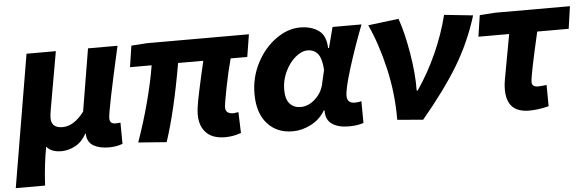

<svg xmlns="http://www.w3.org/2000/svg" viewBox="-75 -718 3262 1070"><g transform="rotate(-5 1556.5 -183.0)"><path d="M99 -547H263L207 -229Q201 -195 201 -178Q201 -122 264 -122Q327 -122 385 -198L443 -547H608Q527 -189 527 -148Q527 -117 559 -117Q571 -117 587 -119L588 0Q553 13 512 13Q459 13 426 -6Q393 -25 389 -68L391 -74H386Q361 -29 323 -9Q285 11 246 11Q188 11 163 -22Q144 79 138 194H-26Z M1020 -126Q1020 -157 1029 -203.5Q1038 -250 1057 -335L1077 -422H936Q890 -156 834 12L676 0Q715 -110 744 -220Q773 -330 788 -422H667L685 -541L772 -547H1343L1323 -422H1230Q1210 -349 1192.5 -259.5Q1175 -170 1175 -152Q1175 -116 1220 -116Q1225 -116 1247 -120L1251 -3Q1207 13 1162 13Q1092 13 1056 -24Q1020 -61 1020 -126Z M1345 -213Q1345 -305 1386.5 -385Q1428 -465 1494.5 -512.5Q1561 -560 1630 -560Q1691 -560 1732.5 -531.5Q1774 -503 1776 -432H1781L1811 -547H1973Q1927 -428 1891 -313Q1855 -198 1855 -157Q1855 -116 1899 -116Q1910 -116 1919 -117.5Q1928 -119 1935 -121L1936 1Q1901 13 1854 13Q1795 13 1760.5 -10.5Q1726 -34 1726 -83V-88H1722Q1693 -39 1642.5 -13Q1592 13 1540 13Q1451 13 1398 -46.5Q1345 -106 1345 -213ZM1723 -226 1743 -313Q1739 -377 1718 -403Q1697 -429 1660 -429Q1627 -429 1592 -399.5Q1557 -370 1534.5 -322Q1512 -274 1512 -222Q1512 -168 1535 -143Q1558 -118 1595 -118Q1637 -118 1673.5 -149.5Q1710 -181 1723 -226Z M2010 -539 2181 -560Q2209 -482 2229 -363Q2249 -244 2247 -153H2253Q2316 -245 2363 -350Q2410 -455 2436 -560L2597 -543Q2551 -395 2474.5 -268.5Q2398 -142 2269 12L2125 0Q2126 -147 2093 -289Q2060 -431 2010 -539Z M2737 -117Q2737 -143 2742 -170L2788 -422H2616L2634 -541L2719 -547H3139L3121 -422H2945Q2889 -179 2889 -145Q2889 -130 2898 -123.5Q2907 -117 2921 -117Q2941 -117 2971 -121L2972 -2Q2912 13 2863 13Q2800 13 2768.5 -19Q2737 -51 2737 -117Z"/></g></svg>

Font: Nebula Sans Bold
Style: Regular
Weight: 700
Italic angle: -9°
Designer: Paul D. Hunt for Adobe (as Source Sans)
Foundry: Nebula Entertainment & Broadcasting LLC
Version: Version 1.010